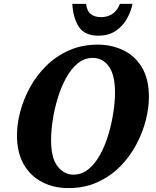

<svg xmlns="http://www.w3.org/2000/svg" viewBox="-20 -954 800 985"><path d="M331 11Q256 11 196 -20Q136 -51 101.5 -111.5Q67 -172 67 -260Q67 -318 84 -382Q101 -446 134.5 -507Q168 -568 218 -617Q268 -666 334 -695.5Q400 -725 482 -725Q552 -725 612 -696.5Q672 -668 708 -608.5Q744 -549 744 -456Q744 -401 728 -337.5Q712 -274 679 -212Q646 -150 596.5 -100Q547 -50 480.5 -19.5Q414 11 331 11ZM356 -58Q400 -58 434.5 -86.5Q469 -115 494.5 -162Q520 -209 536.5 -265Q553 -321 561.5 -377Q570 -433 570 -479Q570 -571 538 -614Q506 -657 456 -657Q413 -657 378.5 -628.5Q344 -600 318.5 -553Q293 -506 276 -450Q259 -394 250.5 -338Q242 -282 242 -236Q242 -143 275.5 -100.5Q309 -58 356 -58ZM485 -771Q414 -771 384.5 -816.5Q355 -862 351 -934H422Q425 -899 445 -882.5Q465 -866 498 -866Q531 -866 556 -882Q581 -898 595 -934H660Q652 -895 631 -857.5Q610 -820 573.5 -795.5Q537 -771 485 -771Z"/></svg>

Font: Noto Serif SemiCondensed ExtraBold
Style: Italic
Weight: 800
Width: 4
Italic angle: -12°
Designer: Monotype Design Team
Foundry: Monotype Imaging Inc.
Version: Version 2.014; ttfautohint (v1.8.4.7-5d5b)